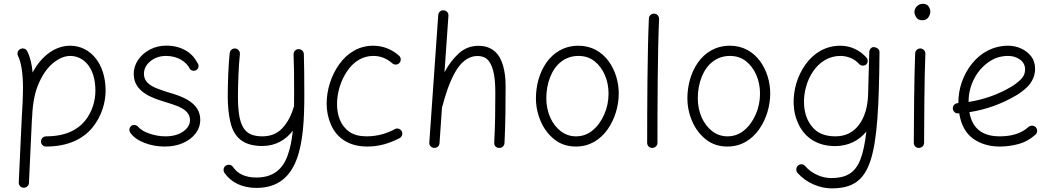

<svg xmlns="http://www.w3.org/2000/svg" viewBox="-20 -759 5602 1020"><path d="M197.8 -7.3C197.8 7.8 210 19.5 225.1 19.5C342.3 19.5 421.9 -21.5 471.2 -81.5C520 -141.6 541 -214.4 541 -277.3C541 -424.3 457.5 -516.1 353 -516.1C274.9 -516.1 201.7 -464.4 153.3 -374C149.4 -416.5 140.6 -455.1 125 -486.3C118.7 -500 101.6 -505.9 87.9 -498.5C74.2 -492.2 69.3 -475.6 75.7 -461.9C93.8 -426.3 102.1 -362.3 102.1 -294.4C102.1 -245.1 99.1 -188 95.2 -125L79.6 210C79.1 225.1 89.8 237.8 105 238.3C120.1 238.8 133.3 228 133.8 212.9L149.4 -122.1C149.9 -125.5 149.9 -129.9 150.4 -135.7C150.9 -137.2 150.9 -139.2 150.9 -141.1C153.8 -213.4 166 -273.4 188 -320.8C209.5 -368.2 235.4 -403.3 265.6 -426.8C295.4 -450.2 324.7 -461.9 353 -461.9C419.9 -461.9 486.8 -405.3 486.8 -277.3C486.8 -224.6 470.7 -165.5 431.2 -116.7C391.6 -67.9 325.2 -34.7 225.1 -34.7C210 -34.7 197.8 -22.5 197.8 -7.3Z M1026.9 -390.1C1037.1 -399.9 1037.6 -416 1027.3 -427.2C999.5 -482.4 939.5 -516.6 863.8 -516.6C832.5 -516.6 803.7 -509.8 777.8 -496.6C725.1 -469.2 690.4 -421.4 690.4 -366.2C690.4 -270 788.6 -237.8 862.3 -215.8C882.3 -210 901.9 -203.1 921.4 -195.8C960 -180.2 989.3 -158.7 989.3 -121.6C989.3 -97.2 977.1 -76.7 952.6 -60.1C928.2 -43 897 -34.7 859.4 -34.7C830.6 -34.7 802.2 -39.6 773.9 -49.3C745.1 -59.1 724.6 -71.8 711.9 -87.4C704.1 -94.7 690.9 -99.1 679.2 -91.3C667 -83 663.6 -67.4 671.9 -54.2C688 -31.2 712.9 -13.2 747.6 0C781.7 13.2 817.4 19.5 854.5 19.5C890.1 19.5 921.9 13.7 950.7 1.5C1007.8 -23.4 1043.9 -67.9 1043.9 -122.6C1043.9 -214.4 947.3 -247.6 875 -268.1C854.5 -274.4 834.5 -281.2 814.5 -289.1C774.4 -304.2 744.6 -327.6 744.6 -366.2C744.6 -392.1 755.9 -414.6 778.8 -433.6C801.8 -452.6 829.6 -461.9 862.3 -461.9C920.4 -461.9 970.2 -433.6 990.2 -390.6C1002 -380.4 1017.1 -380.4 1026.9 -390.1Z M1230 -501.5C1215.8 -502.9 1201.7 -492.2 1200.2 -477.1C1193.4 -417 1189.9 -311 1189.9 -248.5C1189.9 -194.3 1194.8 -147 1204.6 -107.4C1224.1 -27.8 1273.9 16.6 1373.5 16.6C1443.8 16.6 1498 -15.6 1535.6 -64.9C1530.8 -15.6 1522 27.3 1508.8 64.9C1482.4 139.6 1431.6 184.1 1342.3 184.1C1282.2 184.1 1241.7 163.6 1217.8 127.9C1209.5 115.7 1192.4 112.8 1179.2 121.1C1167 129.4 1164.1 146 1172.4 159.2C1207 209.5 1265.6 239.3 1342.3 239.3C1572.3 239.3 1596.7 0.5 1596.7 -254.9C1596.7 -350.6 1595.7 -425.3 1594.2 -471.7C1593.8 -486.8 1580.6 -498.5 1565.4 -498C1550.3 -497.6 1539.1 -484.4 1539.6 -469.2C1540.5 -446.3 1541.5 -417 1542 -380.4C1542.5 -343.8 1542.5 -306.2 1542.5 -266.6C1542.5 -241.2 1542.5 -216.3 1542 -192.4C1540.5 -190.9 1539.6 -189 1539.1 -186.5C1525.9 -142.1 1506.3 -106 1479.5 -77.6C1452.6 -48.8 1417.5 -34.7 1373.5 -34.7C1336.9 -34.7 1309.1 -43 1290.5 -59.6C1253.4 -92.8 1244.1 -156.7 1244.1 -248.5C1244.1 -306.2 1247.6 -411.1 1254.4 -471.2C1255.9 -486.3 1245.1 -499.5 1230 -501.5Z M2102.5 -425.3C2112.3 -436.5 2110.8 -454.1 2099.6 -463.4C2062 -496.6 2016.1 -516.1 1961.9 -516.1C1886.2 -516.1 1824.7 -477.1 1781.7 -417C1738.8 -356.4 1715.3 -280.8 1715.3 -208.5C1715.3 -168.5 1723.1 -131.3 1738.3 -96.7C1768.6 -27.3 1831.5 19.5 1931.6 19.5C1995.6 19.5 2047.9 2.4 2099.1 -23.4C2112.8 -28.8 2121.1 -43.9 2115.7 -58.1C2111.3 -71.8 2094.7 -80.1 2081.1 -74.7C2037.6 -50.8 1986.3 -34.7 1928.2 -34.7C1890.1 -34.7 1859.4 -42.5 1836.4 -58.6C1790 -90.3 1770.5 -145.5 1770.5 -206.1C1770.5 -266.6 1789.6 -329.1 1823.2 -379.4C1856.4 -429.7 1904.3 -461.9 1962.9 -461.9C2003.4 -461.9 2035.6 -447.3 2064.5 -422.4C2075.7 -412.6 2093.3 -414.1 2102.5 -425.3Z M2285.6 26.9C2299.8 27.3 2313.5 19 2314.9 2L2328.1 -188.5C2329.1 -189.9 2329.6 -191.9 2330.1 -193.8C2345.7 -253.9 2366.7 -319.8 2396.5 -373C2425.8 -425.8 2465.3 -461.4 2516.6 -461.4C2543 -461.4 2563 -452.6 2576.7 -435.1C2604 -399.4 2611.3 -337.4 2611.3 -266.6C2611.3 -180.2 2610.8 -98.1 2605.5 0C2605 14.2 2614.7 26.9 2632.3 26.9C2649.4 26.9 2659.7 14.2 2660.2 0.5C2665.5 -108.4 2666 -206.1 2666 -306.2C2666 -342.8 2661.6 -377.4 2652.8 -409.2C2635.3 -473.1 2594.7 -515.6 2522 -515.6C2481.4 -515.6 2446.3 -502 2416.5 -474.6C2386.7 -447.3 2361.8 -414.1 2341.3 -375L2362.3 -674.8C2363.8 -692.4 2350.6 -703.6 2336.9 -704.1C2322.8 -705.6 2309.6 -695.8 2308.1 -678.7L2260.7 -2C2259.3 15.1 2272 25.4 2285.6 26.9Z M3053.2 -516.1C2900.9 -516.1 2827.1 -370.6 2827.1 -237.3C2827.1 -193.8 2835.9 -152.8 2853 -113.8C2870.1 -74.2 2894.5 -42.5 2926.3 -17.6C2958 7.3 2995.6 19.5 3040 19.5C3112.3 19.5 3168.9 -16.6 3208 -71.8C3246.6 -126.5 3267.1 -195.8 3267.1 -262.7C3267.1 -382.8 3193.8 -516.1 3053.2 -516.1ZM3053.2 -461.9C3085.9 -461.9 3114.3 -452.6 3138.2 -434.1C3185.5 -396.5 3212.9 -332.5 3212.9 -262.7C3212.9 -223.1 3205.6 -186.5 3190.4 -151.9C3175.3 -117.2 3155.3 -88.9 3129.4 -67.4C3103.5 -45.4 3073.7 -34.7 3040 -34.7C3009.8 -34.7 2982.9 -43.9 2959 -62C2911.6 -98.6 2882.3 -162.6 2882.3 -237.3C2882.3 -277.3 2889.2 -314.5 2902.3 -348.6C2929.2 -417 2981 -461.9 3053.2 -461.9Z M3455.6 -686.5C3440.4 -687 3427.7 -675.8 3427.2 -660.6C3419.4 -493.2 3418 -190.9 3418 0C3418 15.1 3429.7 26.9 3444.8 26.9C3460 26.9 3472.7 15.1 3472.7 0C3472.7 -189.9 3473.6 -494.1 3481.4 -657.7C3481.9 -672.9 3470.7 -686 3455.6 -686.5Z M3857.9 -516.1C3705.6 -516.1 3631.8 -370.6 3631.8 -237.3C3631.8 -193.8 3640.6 -152.8 3657.7 -113.8C3674.8 -74.2 3699.2 -42.5 3731 -17.6C3762.7 7.3 3800.3 19.5 3844.7 19.5C3917 19.5 3973.6 -16.6 4012.7 -71.8C4051.3 -126.5 4071.8 -195.8 4071.8 -262.7C4071.8 -382.8 3998.5 -516.1 3857.9 -516.1ZM3857.9 -461.9C3890.6 -461.9 3918.9 -452.6 3942.9 -434.1C3990.2 -396.5 4017.6 -332.5 4017.6 -262.7C4017.6 -223.1 4010.3 -186.5 3995.1 -151.9C3980 -117.2 3960 -88.9 3934.1 -67.4C3908.2 -45.4 3878.4 -34.7 3844.7 -34.7C3814.5 -34.7 3787.6 -43.9 3763.7 -62C3716.3 -98.6 3687 -162.6 3687 -237.3C3687 -277.3 3693.8 -314.5 3707 -348.6C3733.9 -417 3785.6 -461.9 3857.9 -461.9Z M4418.5 -34.7C4363.3 -34.7 4322.3 -51.3 4295.4 -84.5C4268.1 -117.2 4253.4 -157.7 4251.5 -206.1C4246.1 -326.2 4319.3 -461.9 4444.3 -461.9C4486.8 -461.9 4521.5 -443.4 4541.5 -421.9C4549.8 -410.2 4567.9 -406.7 4579.6 -415C4591.3 -423.3 4593.3 -441.4 4583.5 -452.6C4549.8 -490.2 4502.4 -516.1 4444.3 -516.1C4365.7 -516.1 4302.2 -476.6 4259.3 -416.5C4215.8 -356 4193.8 -280.3 4196.3 -206.5C4197.8 -165.5 4207.5 -127.9 4224.6 -94.2C4258.8 -26.4 4323.7 17.1 4416 17.1C4486.3 17.1 4543 -11.7 4582.5 -60.1C4575.2 3.9 4564.5 54.2 4550.3 89.8C4521.5 161.6 4473.1 187 4395.5 187C4348.6 187 4294.4 166 4256.8 122.6C4248.5 111.3 4229.5 110.4 4218.3 121.6C4208 131.3 4207.5 148.9 4217.3 160.2C4241.7 187 4270 207 4302.7 221.2C4335.4 234.9 4366.7 241.7 4397 241.7C4613.3 241.7 4647.5 91.3 4652.3 -476.1V-478V-481V-481.9C4652.3 -492.7 4647 -500.5 4635.7 -505.4C4633.3 -506.8 4631.3 -507.3 4628.9 -507.8C4627 -508.3 4625 -508.8 4623 -508.8C4615.2 -509.3 4608.9 -505.9 4604 -499.5C4600.6 -495.6 4598.6 -490.7 4598.1 -484.9L4591.8 -257.3C4589.8 -190.9 4573.7 -137.2 4543.5 -96.2C4512.7 -55.2 4471.2 -34.7 4418.5 -34.7Z M4837.9 -694.8C4837.9 -687.5 4840.8 -678.2 4847.2 -667.5C4853.5 -656.7 4864.3 -651.4 4880.4 -651.4C4893.6 -651.4 4904.3 -656.2 4911.6 -666.5C4918.9 -676.8 4922.4 -687 4922.4 -698.2C4922.4 -705.6 4919.4 -714.4 4913.6 -724.1C4907.2 -733.9 4897 -738.8 4882.8 -738.8C4856.9 -738.8 4837.9 -717.8 4837.9 -694.8ZM4870.1 -501.5H4868.7C4855 -501.5 4842.3 -490.7 4841.8 -475.6C4836.9 -360.8 4834.5 -101.6 4834.5 0C4834.5 15.1 4846.2 26.9 4861.3 26.9C4876.5 26.9 4889.2 15.1 4889.2 0C4889.2 -101.1 4891.1 -360.4 4896 -472.7V-474.1C4896 -487.8 4885.3 -501 4870.1 -501.5Z M5481 -43.9C5492.2 -53.7 5492.7 -71.3 5482.9 -82.5C5472.7 -93.8 5455.1 -94.2 5443.8 -84.5C5404.8 -48.8 5351.1 -34.7 5291 -34.7C5205.1 -34.7 5145.5 -71.3 5129.9 -163.1C5218.3 -176.8 5302.7 -207 5382.3 -254.4C5394.5 -261.7 5408.2 -271.5 5423.3 -284.2C5453.6 -309.1 5479 -345.7 5479 -393.1C5479 -419.9 5471.7 -442.4 5457.5 -460.4C5428.7 -497.1 5381.8 -516.1 5336.4 -516.1C5256.8 -516.1 5190.9 -479.5 5144 -421.4C5097.2 -363.3 5071.3 -289.1 5071.3 -214.8V-211.4C5069.8 -210.9 5068.4 -210.9 5066.9 -210.9C5051.8 -209.5 5040.5 -196.8 5042 -181.6C5043.5 -166.5 5055.7 -155.3 5070.8 -156.7C5072.3 -156.7 5074.2 -156.7 5075.7 -157.2C5085.9 -94.7 5110.8 -49.8 5150.4 -22C5189.9 5.9 5236.8 19.5 5291 19.5C5324.2 19.5 5357.4 15.1 5390.6 6.3C5423.3 -2.4 5453.6 -19 5481 -43.9ZM5335.4 -461.9C5359.9 -461.9 5380.9 -455.6 5398.9 -442.4C5417 -429.2 5425.8 -411.6 5425.8 -389.6C5425.8 -369.6 5418.5 -352.5 5403.8 -337.9C5388.7 -322.8 5371.6 -309.6 5352.5 -298.3C5283.7 -257.3 5208 -230.5 5125.5 -217.3C5125.5 -259.8 5134.8 -299.8 5153.3 -336.9C5171.9 -374 5197.3 -404.3 5229 -427.2C5260.7 -450.2 5295.9 -461.9 5335.4 -461.9Z"/></svg>

Font: Mikhak Light
Style: Regular
Weight: 300
Designer: Amin Abedi
Version: Version 3.2